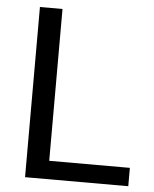

<svg xmlns="http://www.w3.org/2000/svg" viewBox="-52 -755 642 799"><g transform="rotate(5 269.5 -355.5)"><path d="M513.7 -76.7V0H82.5V-710.9H176.8V-76.7Z"/></g></svg>

Font: Roboto21382017
Style: Regular
Weight: 400
Designer: Christian Robertson
Foundry: Google
Version: Version 2.138; 2017